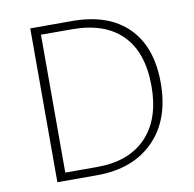

<svg xmlns="http://www.w3.org/2000/svg" viewBox="-78 -773 864 853"><g transform="rotate(-10 354.0 -347.0)"><path d="M113 0V-694H301Q465 -694 553.5 -606Q642 -518 642 -355Q642 -189 548 -94.5Q454 0 292 0ZM155 -36H299Q442 -36 520.5 -117.5Q599 -199 599 -348Q599 -500 521 -579Q443 -658 294 -658H155Z"/></g></svg>

Font: Cantarell Light
Style: Regular
Weight: 300
Designer: Dave Crossland, Nikolaus Waxweiler, Florian Fecher, Jacques Le Bailly, Eben Sorkin, Alexei Vanyashin, Alexios Zavras, Em
Version: Version 0.303